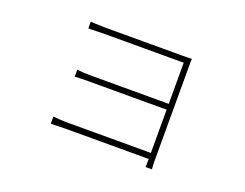

<svg xmlns="http://www.w3.org/2000/svg" viewBox="-93 -712 1186 930"><g transform="rotate(20 500.0 -247.5)"><path d="M233 -533Q239 -532 255.5 -531.5Q272 -531 289 -530.5Q306 -530 314 -530Q323 -530 358 -530Q393 -530 442.5 -530Q492 -530 544 -530Q596 -530 640 -530Q684 -530 708 -530Q725 -530 736 -530.5Q747 -531 755 -531Q754 -525 754 -517.5Q754 -510 754 -497Q754 -489 754 -456.5Q754 -424 754 -375.5Q754 -327 754 -272Q754 -217 754 -163.5Q754 -110 754 -67.5Q754 -25 754 -2Q754 10 754.5 19.5Q755 29 756 38H723Q724 32 724 23.5Q724 15 724 -1Q724 -28 724 -73Q724 -118 724 -172Q724 -226 724 -281Q724 -336 724 -383Q724 -430 724 -461.5Q724 -493 724 -500Q717 -500 686.5 -500Q656 -500 612 -500Q568 -500 519.5 -500Q471 -500 427 -500Q383 -500 352 -500Q321 -500 314 -500Q306 -500 289 -499.5Q272 -499 255.5 -498.5Q239 -498 233 -498ZM251 -292Q261 -291 279.5 -289.5Q298 -288 320 -288Q333 -288 367 -288Q401 -288 446.5 -288Q492 -288 540.5 -288Q589 -288 632.5 -288Q676 -288 706 -288Q736 -288 744 -288V-258Q736 -258 706 -258Q676 -258 632.5 -258Q589 -258 540.5 -258Q492 -258 446.5 -258Q401 -258 367.5 -258Q334 -258 321 -258Q298 -258 280.5 -257.5Q263 -257 251 -256ZM220 -39Q232 -38 252.5 -36.5Q273 -35 298 -35Q311 -35 345.5 -35Q380 -35 426.5 -35Q473 -35 523.5 -35Q574 -35 620 -35Q666 -35 699.5 -35Q733 -35 744 -35V-4Q733 -4 700 -4Q667 -4 621 -4Q575 -4 524.5 -4Q474 -4 427.5 -4Q381 -4 346.5 -4Q312 -4 299 -4Q274 -4 253 -3Q232 -2 220 -2Z"/></g></svg>

Font: Noto Sans TC
Style: Regular
Weight: 100
Designer: Ryoko NISHIZUKA 西塚涼子 (kana, bopomofo & ideographs); Paul D. Hunt (Latin, Greek & Cyrillic); Sandoll Communications 산돌커뮤니
Foundry: Adobe
Version: Version 2.004;hotconv 1.0.118;makeotfexe 2.5.65603